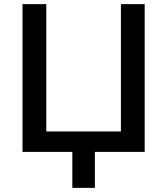

<svg xmlns="http://www.w3.org/2000/svg" viewBox="-20 -735 809 929"><path d="M89 0V-715H204V-99H565V-715H680V0ZM330 174V-61H439V174Z"/></svg>

Font: Wix Madefor Display SemiBold
Style: Regular
Weight: 600
Designer: Dalton Maag Ltd
Foundry: Dalton Maag Ltd
Version: Version 3.100